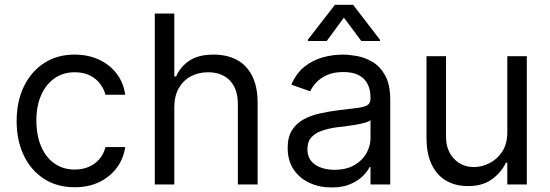

<svg xmlns="http://www.w3.org/2000/svg" viewBox="-20 -785 2339 817"><path d="M297.9 11.7Q221.7 11.7 166.3 -24.7Q110.8 -61 80.8 -124.5Q50.8 -188 50.8 -269.5Q50.8 -353 81.5 -416.7Q112.3 -480.5 167.7 -516.6Q223.1 -552.7 296.9 -552.7Q354.5 -552.7 400.6 -531.5Q446.8 -510.3 476.3 -471.7Q505.9 -433.1 512.7 -381.8H428.7Q422.4 -406.7 405.8 -428.7Q389.2 -450.7 362.1 -464.1Q335 -477.5 297.9 -477.5Q249 -477.5 212.4 -452.1Q175.8 -426.8 155.3 -380.6Q134.8 -334.5 134.8 -272.5Q134.8 -209.5 154.8 -162.4Q174.8 -115.2 211.7 -89.4Q248.5 -63.5 297.9 -63.5Q331.1 -63.5 357.7 -75Q384.3 -86.4 402.8 -107.9Q421.4 -129.4 428.7 -159.2H512.7Q505.9 -110.8 477.8 -72.3Q449.7 -33.7 404.1 -11Q358.4 11.7 297.9 11.7Z M721.7 -328.1V0H638.7V-727.5H721.7V-460H729.5Q748.5 -502.4 786.9 -527.6Q825.2 -552.7 889.6 -552.7Q945.3 -552.7 987.3 -530.5Q1029.3 -508.3 1052.7 -462.6Q1076.2 -417 1076.2 -346.7V0H992.2V-340.8Q992.2 -406.2 958.5 -441.9Q924.8 -477.5 865.2 -477.5Q824.2 -477.5 791.7 -460Q759.3 -442.4 740.5 -409.2Q721.7 -376 721.7 -328.1Z M1390.6 12.7Q1338.9 12.7 1296.4 -7.1Q1253.9 -26.9 1229 -64.5Q1204.1 -102.1 1204.1 -155.3Q1204.1 -202.1 1222.7 -231.2Q1241.2 -260.3 1272.2 -277.1Q1303.2 -293.9 1340.6 -302.2Q1377.9 -310.5 1416 -315.4Q1465.8 -321.8 1496.8 -325.2Q1527.8 -328.6 1542.2 -336.9Q1556.6 -345.2 1556.6 -365.2V-368.2Q1556.6 -403.3 1543.9 -428Q1531.2 -452.6 1505.6 -465.6Q1480 -478.5 1441.4 -478.5Q1401.4 -478.5 1373.3 -466.3Q1345.2 -454.1 1327.1 -435.3Q1309.1 -416.5 1299.8 -396.5L1219.7 -424.8Q1241.2 -474.6 1277.1 -502.4Q1313 -530.3 1355.2 -541.5Q1397.5 -552.7 1438.5 -552.7Q1464.8 -552.7 1499 -546.6Q1533.2 -540.5 1565.7 -521.2Q1598.1 -502 1619.4 -463.1Q1640.6 -424.3 1640.6 -359.4V0H1556.6V-74.2H1552.7Q1544.4 -56.6 1524.4 -36.4Q1504.4 -16.1 1471.4 -1.7Q1438.5 12.7 1390.6 12.7ZM1403.3 -62.5Q1453.1 -62.5 1487.3 -82Q1521.5 -101.6 1539.1 -132.6Q1556.6 -163.6 1556.6 -197.3V-274.4Q1551.3 -268.1 1533.4 -262.9Q1515.6 -257.8 1492.4 -253.9Q1469.2 -250 1447.3 -247.3Q1425.3 -244.6 1412.1 -243.2Q1379.4 -238.8 1351.1 -229.2Q1322.8 -219.7 1305.4 -201.2Q1288.1 -182.6 1288.1 -150.4Q1288.1 -106.9 1320.6 -84.7Q1353 -62.5 1403.3 -62.5ZM1517.6 -610.4 1443.4 -710 1370.1 -610.4H1290V-616.2L1405.3 -764.6H1482.4L1596.7 -616.2V-610.4Z M2138.7 -222.7V-545.9H2221.7V0H2138.7V-92.8H2132.8Q2113.3 -51.3 2073 -22Q2032.7 7.3 1970.7 6.8Q1919.4 6.8 1879.9 -15.4Q1840.3 -37.6 1817.6 -83.5Q1794.9 -129.4 1794.9 -199.2V-545.9H1877.9V-204.1Q1877.9 -145 1911.9 -109.4Q1945.8 -73.7 1998 -74.2Q2029.3 -74.2 2061.8 -90.1Q2094.2 -106 2116.5 -138.9Q2138.7 -171.9 2138.7 -222.7Z"/></svg>

Font: Inter V
Style: 
Weight: 400
Designer: Rasmus Andersson
Foundry: rsms
Version: Version 4.000;git-a3f224843